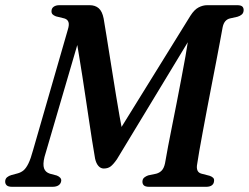

<svg xmlns="http://www.w3.org/2000/svg" viewBox="-27 -720 959 740"><path d="M448.5 -193 402 -167 707 -659.5Q722 -683 738.5 -691.5Q755 -700 771.5 -700H887Q901.5 -700 907 -694.8Q912.5 -689.5 912 -680Q911.5 -670 905 -664.2Q898.5 -658.5 888.5 -655.5L859.5 -649Q848.5 -646.5 841.2 -638Q834 -629.5 831 -614.5Q827 -592.5 820.5 -557.5Q814 -522.5 805.8 -480Q797.5 -437.5 788.5 -391Q779.5 -344.5 770.8 -298.8Q762 -253 754.5 -211.8Q747 -170.5 741.2 -138.5Q735.5 -106.5 733 -88Q730 -73 734 -63.2Q738 -53.5 750 -50.5L781 -42.5Q789.5 -39.5 794.2 -35Q799 -30.5 798 -22.5Q797.5 -12 789.8 -6Q782 0 767.5 0H548Q533 0 527.2 -5.8Q521.5 -11.5 522 -21Q522.5 -30.5 529 -35.8Q535.5 -41 544 -44L575 -50.5Q588 -54 596.5 -63Q605 -72 609 -90.5Q614 -120 621 -156.8Q628 -193.5 636.5 -235.8Q645 -278 653.8 -323Q662.5 -368 671.2 -413.5Q680 -459 687.8 -502.8Q695.5 -546.5 701.5 -586L716 -589L423.5 -106Q409.5 -86 399 -78.2Q388.5 -70.5 373 -70.5Q361 -70.5 352.2 -80.5Q343.5 -90.5 339.5 -108.5Q333.5 -143 327.5 -181.2Q321.5 -219.5 315.5 -260Q309.5 -300.5 303.2 -342.2Q297 -384 290.5 -425.8Q284 -467.5 277.2 -508.5Q270.5 -549.5 264 -588L284 -591.5L144.5 -115Q137.5 -86.5 142.8 -71.2Q148 -56 165.5 -50.5L192 -43.5Q210 -36 209 -23.5Q208 -12.5 199.2 -6.2Q190.5 0 175 0H20Q4.5 0 -1.5 -6Q-7.5 -12 -7 -21.5Q-6.5 -31 0.2 -36.8Q7 -42.5 17.5 -45.5L40 -51.5Q53.5 -55 63.5 -63.2Q73.5 -71.5 82.5 -89.8Q91.5 -108 100.5 -141.5L234.5 -606Q240.5 -625 236.8 -635.2Q233 -645.5 221 -649L188.5 -657Q179.5 -660.5 175.2 -665.2Q171 -670 171.5 -678Q172 -688.5 180.2 -694.2Q188.5 -700 202 -700H318.5Q340 -700 353.5 -688.2Q367 -676.5 372.5 -648.5Q378 -615.5 383.8 -579.8Q389.5 -544 395.5 -506.5Q401.5 -469 407.8 -429.8Q414 -390.5 420.5 -350.8Q427 -311 434 -271.2Q441 -231.5 448.5 -193Z"/></svg>

Font: Fraunces Medium
Style: Italic
Weight: 500
Italic angle: -16°
Version: Version 1.000;[b76b70a41]